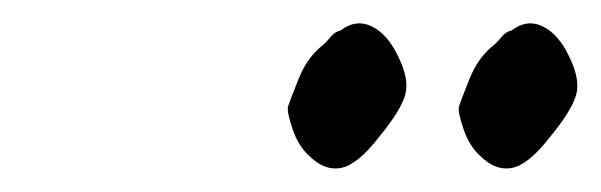

<svg xmlns="http://www.w3.org/2000/svg" viewBox="-20 -569 513 164"><path d="M244 -436Q235 -444 230 -458.5Q225 -473 226 -478Q228 -484 235 -501.5Q242 -519 254 -529Q258 -532 262 -537Q266 -542 271 -543Q284 -553 297.5 -546.5Q311 -540 320 -521Q330 -501 326 -487.5Q322 -474 303 -451Q285 -428 271 -425.5Q257 -423 244 -436ZM390 -436Q381 -444 376 -458.5Q371 -473 372 -478Q374 -484 381 -501.5Q388 -519 400 -529Q404 -532 408 -537Q412 -542 417 -543Q430 -553 443.5 -546.5Q457 -540 466 -521Q476 -501 472 -487.5Q468 -474 449 -451Q431 -428 417 -425.5Q403 -423 390 -436Z"/></svg>

Font: Caveat SemiBold
Style: Regular
Weight: 600
Designer: Pablo Impallari
Foundry: Pablo Impallari
Version: Version 2.000